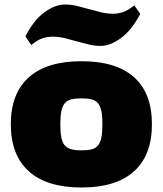

<svg xmlns="http://www.w3.org/2000/svg" viewBox="-20 -822 722 853"><path d="M342 11Q188 11 108 -61Q28 -133 28 -270Q28 -407 108 -478.5Q188 -550 342 -550Q496 -550 575.5 -479Q655 -408 655 -270Q655 -133 575.5 -61Q496 11 342 11ZM342 -154Q369 -154 387 -158.5Q405 -163 415.5 -176Q426 -189 430.5 -211.5Q435 -234 435 -270Q435 -306 430.5 -328Q426 -350 415.5 -363Q405 -376 387 -380.5Q369 -385 342 -385Q315 -385 296.5 -380.5Q278 -376 267.5 -363Q257 -350 252.5 -328Q248 -306 248 -270Q248 -234 252.5 -211.5Q257 -189 267.5 -176.5Q278 -164 296.5 -159Q315 -154 342 -154ZM93 -660Q129 -732 177 -767Q225 -802 269 -802Q296 -802 322.5 -795.5Q349 -789 375.5 -781.5Q402 -774 428.5 -767.5Q455 -761 482 -761Q504 -761 525.5 -768Q547 -775 577 -798L603 -760Q565 -688 517.5 -653Q470 -618 427 -618Q400 -618 373.5 -624.5Q347 -631 320.5 -638.5Q294 -646 267.5 -652.5Q241 -659 214 -659Q191 -659 169 -652Q147 -645 119 -622Z"/></svg>

Font: Plata Sans Black
Style: Regular
Weight: 900
Designer: Pablo Impallari, Andres Torresi, & Cristiano Sobral
Foundry: Pablo Impallari, Andres Torresi, & Cristiano Sobral
Version: Version 1.00;December 28, 2019;FontCreator 12.0.0.2547 64-bi